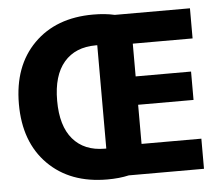

<svg xmlns="http://www.w3.org/2000/svg" viewBox="-53 -800 1012 870"><g transform="rotate(-5 453.5 -365.0)"><path d="M401 -740Q456 -740 499 -730H841V-593H569V-444H821V-315H569V-137H841V0H499Q456 10 401 10Q232 10 131.5 -91Q31 -192 31 -365Q31 -538 131.5 -639Q232 -740 401 -740ZM408 -130V-600H401Q308 -600 256.5 -540Q205 -480 205 -365Q205 -250 256.5 -190Q308 -130 401 -130Z"/></g></svg>

Font: Mplus 1p ExtraBold
Style: Regular
Weight: 800
Version: Version 1.061